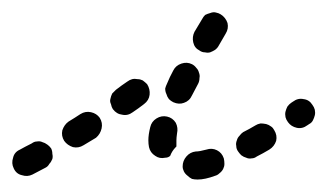

<svg xmlns="http://www.w3.org/2000/svg" viewBox="-42 -258 526 308"><path d="M316 13Q318 9 318 5Q318 0 317 -4Q314 -13 306 -17Q298 -21 289 -18Q278 -15 272 -15Q263 -14 257 -7Q251 0 251 9Q251 13 253 17Q255 21 259 24Q262 27 266 29Q270 30 275 30Q287 30 303 24Q307 23 310 20Q314 17 316 13ZM42 -3Q43 -7 42 -11Q42 -16 40 -20Q37 -24 34 -26Q30 -29 26 -30Q22 -32 17 -31Q13 -31 9 -28Q-3 -22 -10 -18Q-19 -14 -21 -5Q-24 4 -20 12Q-16 21 -7 23Q2 26 10 22Q18 18 31 11Q35 9 37 5Q40 2 42 -3ZM398 -49Q396 -53 393 -55Q389 -58 385 -59Q380 -60 376 -60Q371 -59 368 -57Q358 -51 348 -46Q345 -44 342 -40Q339 -37 338 -33Q336 -28 337 -24Q337 -19 340 -15Q342 -12 345 -9Q349 -6 353 -5Q357 -3 362 -4Q366 -4 370 -7Q380 -12 390 -18Q398 -23 401 -32Q403 -41 398 -49ZM197 -22Q196 -27 196 -33Q196 -42 199 -54Q201 -63 209 -68Q217 -73 226 -71Q235 -69 240 -61Q244 -53 242 -44Q241 -37 241 -33Q241 -32 241 -31Q241 -29 241 -27Q241 -25 241 -23Q241 -23 240 -22Q234 -16 231 -8Q230 -7 228 -6Q226 -5 223 -5Q214 -3 207 -8Q199 -13 197 -22ZM118 -69Q113 -76 104 -78Q95 -80 87 -75Q78 -69 68 -63Q61 -58 58 -49Q56 -40 61 -32Q66 -25 75 -22Q84 -20 92 -25Q102 -31 112 -37Q119 -43 121 -52Q123 -61 118 -69ZM463 -73Q464 -77 463 -82Q462 -86 459 -90Q454 -98 445 -99Q436 -101 428 -95L425 -93Q422 -91 419 -87Q417 -83 416 -79Q415 -75 416 -70Q417 -66 420 -62Q425 -55 434 -53Q443 -51 451 -57L454 -59Q458 -61 460 -65Q462 -69 463 -73ZM194 -123Q191 -126 187 -129Q183 -131 179 -131Q174 -132 170 -131Q166 -130 162 -127Q153 -121 144 -114Q141 -111 138 -108Q136 -104 135 -99Q134 -95 136 -91Q137 -86 139 -83Q145 -75 154 -74Q163 -72 171 -78Q180 -84 189 -91Q197 -97 198 -106Q199 -115 194 -123ZM225 -107Q226 -103 229 -99Q232 -96 236 -94Q245 -90 253 -93Q262 -96 266 -105Q271 -114 276 -124Q278 -128 278 -133Q279 -137 277 -142Q276 -146 273 -149Q270 -153 266 -155Q258 -159 249 -156Q240 -153 236 -145Q230 -134 226 -124Q224 -120 223 -116Q223 -111 225 -107ZM278 -177Q282 -174 287 -174Q291 -173 295 -174Q300 -176 303 -178Q307 -181 309 -185L320 -204Q325 -212 323 -221Q320 -230 312 -235Q309 -237 304 -238Q300 -239 295 -237Q291 -236 287 -234Q284 -231 282 -227L270 -207Q266 -199 268 -190Q270 -181 278 -177Z"/></svg>

Font: FRB American Cursive Guidelines Dashed Extrabold
Style: Bold Italic
Weight: 800
Italic angle: -25°
Version: Version 2.0;Modular Font Editor K font №1